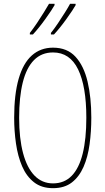

<svg xmlns="http://www.w3.org/2000/svg" viewBox="-20 -973 551 1003"><path d="M457 -358Q457 -286 448 -219.5Q439 -153 416.5 -101.5Q394 -50 355.5 -20Q317 10 257 10Q197 10 157.5 -21Q118 -52 95.5 -104.5Q73 -157 63.5 -223Q54 -289 54 -358Q54 -480 77.5 -561.5Q101 -643 146.5 -683.5Q192 -724 257 -724Q331 -724 374.5 -676.5Q418 -629 437.5 -546.5Q457 -464 457 -358ZM80 -358Q80 -250 100.5 -173Q121 -96 160.5 -55.5Q200 -15 257 -15Q316 -15 354.5 -54.5Q393 -94 412 -170.5Q431 -247 431 -358Q431 -522 388 -610.5Q345 -699 257 -699Q197 -699 157.5 -659Q118 -619 99 -542.5Q80 -466 80 -358ZM375 -946Q369 -935 356 -915.5Q343 -896 326.5 -873Q310 -850 293 -829Q276 -808 262 -793H246V-801Q263 -822 282.5 -851Q302 -880 319.5 -908Q337 -936 346 -953H375ZM265 -946Q259 -935 246 -915.5Q233 -896 216.5 -873Q200 -850 183 -829Q166 -808 152 -793H136V-801Q154 -824 173.5 -853Q193 -882 209.5 -909Q226 -936 236 -953H265Z"/></svg>

Font: Noto Sans Khmer ExtraCondensed Thin
Style: Regular
Weight: 250
Width: 2
Designer: Danh Hong and the Monotype Design Team
Foundry: Monotype Imaging Inc.
Version: Version 2.004